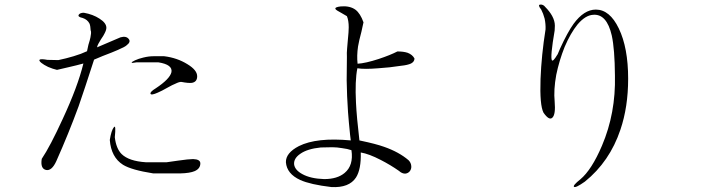

<svg xmlns="http://www.w3.org/2000/svg" viewBox="-20 -794 3040 824"><path d="M230.5 -536.1 183.6 -537.1Q156.2 -542 150.4 -538.1Q145.5 -534.2 157.2 -524.4Q168 -515.6 186.5 -506.8Q207 -498 224.6 -494.1Q242.2 -498 275.4 -505.9Q309.6 -513.7 337.9 -521.5Q313.5 -421.9 249 -283.2Q195.3 -166 159.2 -112.3Q152.3 -70.3 177.7 -64.5Q202.1 -59.6 221.7 -102.5Q274.4 -220.7 317.4 -337.9Q341.8 -408.2 382.8 -535.2L383.8 -538.1L420.9 -553.7Q464.8 -570.3 484.4 -579.1Q516.6 -592.8 523.4 -599.6Q543 -614.3 532.2 -627Q521.5 -640.6 497.1 -633.8L396.5 -590.8Q397.5 -597.7 402.3 -606.4Q405.3 -612.3 413.1 -625Q424.8 -641.6 428.7 -650.4Q436.5 -665 436.5 -674.8Q436.5 -695.3 407.2 -713.9Q378.9 -732.4 339.8 -739.3Q324.2 -739.3 318.4 -731.4Q311.5 -721.7 335 -716.8Q355.5 -710 364.3 -692.4Q368.2 -682.6 369.1 -663.1L370.1 -661.1Q372.1 -652.3 368.2 -633.8Q366.2 -623 359.4 -601.6L353.5 -574.2Q329.1 -562.5 295.9 -552.7Q263.7 -543 230.5 -536.1ZM684.6 -552.7H638.7Q618.2 -552.7 594.7 -546.9Q574.2 -542 559.6 -535.2Q544.9 -528.3 544.9 -525.4Q545.9 -522.5 565.4 -526.4H660.2Q721.7 -516.6 715.8 -484.4Q709 -455.1 648.4 -415Q623 -399.4 626 -391.6Q628.9 -383.8 657.2 -396.5Q664.1 -399.4 675.8 -405.3Q683.6 -409.2 697.3 -417Q721.7 -430.7 732.4 -434.6Q750 -443.4 758.8 -442.4Q789.1 -436.5 803.7 -438.5Q826.2 -442.4 826.2 -466.8Q826.2 -493.2 784.2 -518.6Q740.2 -545.9 684.6 -552.7ZM695.3 -97.7H605.5Q533.2 -102.5 502 -132.8Q478.5 -156.2 472.7 -205.1Q478.5 -260.7 468.8 -248Q458 -235.4 451.2 -193.4Q457 -119.1 507.8 -86.9Q543.9 -64.5 637.7 -49.8H753.9Q794.9 -50.8 815.4 -59.6Q839.8 -70.3 839.8 -92.8Q839.8 -110.4 808.6 -111.3Q790 -111.3 743.2 -104.5Z M1468.8 -549.8 1467.8 -449.2Q1468.8 -381.8 1473.6 -312.5Q1476.6 -272.5 1482.4 -215.8L1485.4 -191.4Q1338.9 -205.1 1262.7 -167Q1206.1 -137.7 1207 -97.7Q1210.9 -47.9 1268.6 -21.5Q1311.5 -2 1402.3 8.8Q1478.5 12.7 1507.8 -32.2Q1530.3 -67.4 1528.3 -139.6Q1563.5 -133.8 1614.3 -107.4Q1656.2 -85.9 1692.4 -60.5Q1705.1 -48.8 1718.8 -48.8Q1730.5 -49.8 1738.3 -58.6Q1746.1 -68.4 1745.1 -81.1Q1744.1 -95.7 1733.4 -106.4Q1692.4 -141.6 1627.9 -164.1Q1591.8 -176.8 1531.2 -189.5L1522.5 -191.4Q1510.7 -292 1507.8 -352.5Q1502.9 -448.2 1513.7 -501Q1543.9 -496.1 1603.5 -501Q1651.4 -503.9 1701.2 -511.7Q1729.5 -514.6 1744.1 -521.5Q1758.8 -529.3 1758.8 -543Q1750 -559.6 1729.5 -567.4Q1711.9 -573.2 1685.5 -573.2Q1655.3 -557.6 1605.5 -541Q1548.8 -522.5 1514.6 -520.5Q1510.7 -554.7 1516.6 -594.7Q1520.5 -618.2 1531.2 -658.2Q1535.2 -674.8 1536.1 -680.7Q1539.1 -692.4 1540 -698.2Q1526.4 -736.3 1505.9 -752Q1482.4 -769.5 1443.4 -766.6Q1415 -763.7 1419.9 -754.9Q1422.9 -750 1445.3 -738.3L1468.8 -724.6Q1476.6 -706.1 1476.6 -676.8Q1476.6 -659.2 1472.7 -621.1Q1470.7 -597.7 1469.7 -585.9Q1467.8 -566.4 1468.8 -549.8ZM1356.4 -161.1 1406.2 -162.1Q1425.8 -162.1 1448.2 -158.2Q1471.7 -155.3 1488.3 -149.4Q1498 -84 1459 -51.8Q1427.7 -25.4 1371.1 -25.4Q1312.5 -27.3 1277.3 -46.9Q1245.1 -64.5 1242.2 -88.9Q1240.2 -114.3 1268.6 -133.8Q1298.8 -155.3 1356.4 -161.1Z M2360.4 -663.1 2361.3 -683.6Q2361.3 -704.1 2349.6 -725.6Q2338.9 -745.1 2320.3 -763.7Q2311.5 -775.4 2298.8 -774.4Q2286.1 -773.4 2302.7 -752.9Q2311.5 -736.3 2317.4 -713.9Q2322.3 -690.4 2321.3 -668Q2303.7 -557.6 2299.8 -455.1Q2295.9 -342.8 2312.5 -310.5Q2336.9 -275.4 2350.6 -289.1Q2365.2 -302.7 2360.4 -358.4Q2355.5 -408.2 2367.2 -472.7Q2379.9 -534.2 2403.3 -592.8Q2428.7 -652.3 2459 -689.5Q2492.2 -728.5 2525.4 -730.5Q2584 -735.4 2605.5 -641.6Q2618.2 -584 2619.1 -469.7Q2623 -308.6 2563.5 -168.9Q2519.5 -65.4 2470.7 -24.4Q2437.5 2 2443.4 7.8Q2450.2 13.7 2490.2 -14.6Q2596.7 -100.6 2642.6 -237.3Q2675.8 -335 2675.8 -456.1Q2675.8 -588.9 2635.7 -671.9Q2596.7 -752.9 2537.1 -752.9Q2486.3 -752.9 2441.4 -691.4Q2416 -656.2 2383.8 -585.9L2373 -560.5L2372.1 -559.6Q2353.5 -528.3 2348.6 -535.2Q2340.8 -548.8 2360.4 -663.1Z"/></svg>

Font: BatangChe
Style: Regular
Weight: 400
Monospace: yes
Version: Version 2.21